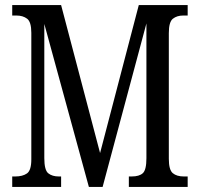

<svg xmlns="http://www.w3.org/2000/svg" viewBox="-20 -734 785 754"><path d="M28 0V-41H40Q69 -41 86 -53Q103 -65 103 -108V-605Q103 -648 86.5 -660.5Q70 -673 45 -673H28V-714H220L373 -133L525 -714H717V-673H699Q675 -673 659 -660.5Q643 -648 643 -604V-110Q643 -67 658.5 -54Q674 -41 702 -41H717V0H486V-41H497Q527 -41 541 -54Q555 -67 555 -113V-642L383 0H329L154 -640V-113Q154 -66 169.5 -53.5Q185 -41 211 -41H220V0Z"/></svg>

Font: Noto Serif Hebrew ExtraCondensed
Style: Regular
Weight: 400
Width: 2
Designer: Monotype Design Team
Foundry: Monotype Imaging Inc.
Version: Version 2.004; ttfautohint (v1.8.4.7-5d5b)